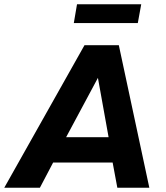

<svg xmlns="http://www.w3.org/2000/svg" viewBox="-49 -880 776 900"><path d="M-29 0 347 -668H508L651 0H501L479 -118H200L138 0ZM261 -237H460L410 -515ZM297 -772 312 -860H613L597 -772Z"/></svg>

Font: Gantari
Style: Bold Italic
Weight: 700
Italic angle: -10°
Designer: Anugrah Pasau
Foundry: Lafontype
Version: Version 1.000; ttfautohint (v1.8.4.7-5d5b)